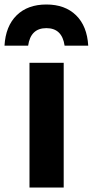

<svg xmlns="http://www.w3.org/2000/svg" viewBox="-60 -833 412 853"><path d="M71 -554H223V0H71ZM146 -813Q229 -813 278 -765Q327 -717 332 -630H227Q216 -708 146 -708Q76 -708 65 -630H-40Q-35 -717 14 -765Q63 -813 146 -813Z"/></svg>

Font: Application
Style: Bold
Weight: 700
Designer: Wei Huang
Foundry: Wei Huang
Version: Version 0.012